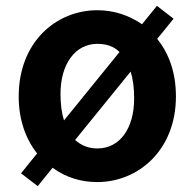

<svg xmlns="http://www.w3.org/2000/svg" viewBox="-20 -609 666 657"><path d="M574 -545 517 -589 466 -526C421 -557 369 -574 313 -574C173 -574 44 -466 44 -279C44 -199 68 -133 107 -84L52 -16L109 28L160 -35C205 -2 256 14 313 14C453 14 582 -95 582 -279C582 -363 557 -427 518 -476ZM199 -197C191 -222 187 -253 187 -288C187 -389 237 -459 313 -459C345 -459 370 -450 389 -431ZM427 -364C435 -339 439 -309 439 -272C439 -168 389 -101 313 -101C284 -101 258 -111 237 -130Z"/></svg>

Font: Spoqa Han Sans Neo Bold
Style: Bold
Weight: 700
Designer: [Spoqa Han Sans Neo] Dong-huui Kim  Younghwa Kang  Yujin Lee  [Noto Sans] Ryoko NISHIZUKA  (kana & ideographs); Paul D. 
Foundry: Spoqa (http://www.spoqa-han-sans.com)
Version: Version 1.000